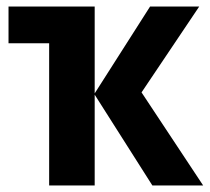

<svg xmlns="http://www.w3.org/2000/svg" viewBox="-20 -566 640 586"><path d="M269 0V-277L445 0H600L412 -284L588 -546H438L269 -281V-546H6V-434H130V0Z"/></svg>

Font: Noto Sans Mono UI
Style: Bold
Weight: 700
Designer: Monotype Design team
Foundry: Monotype Imaging Inc.
Version: 1.000